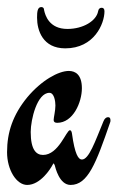

<svg xmlns="http://www.w3.org/2000/svg" viewBox="-40 -517 333 544"><path d="M272 -170C273 -172 273 -174 273 -176C273 -182 271 -185 266 -185C261 -185 256 -181 253 -173C229 -115 212 -65 192 -65C182 -65 172 -80 164 -138C163 -145 161 -148 158 -148C148 -148 126 -78 82 -78C63 -78 47 -92 47 -143C47 -178 65 -254 100 -254C114 -254 117 -229 117 -218C117 -203 112 -184 112 -177C112 -172 115 -169 122 -169C167 -169 192 -227 192 -267C192 -305 174 -316 155 -316C126 -316 78 -290 37 -241C-3 -192 -20 -143 -20 -86C-20 -35 7 7 37 7C75 7 104 -40 109 -50C110 -51 111 -54 112 -54C113 -54 114 -50 115 -49C117 -42 128 7 160 7C209 7 232 -54 272 -170ZM256 -485C256 -492 253 -495 248 -495C243 -495 239 -492 238 -485C233 -458 196 -435 151 -435C99 -435 88 -474 85 -488C85 -495 81 -497 77 -497C66 -497 65 -483 65 -467C65 -431 81 -380 145 -380C227 -380 256 -450 256 -485Z"/></svg>

Font: Engagement
Style: Regular
Weight: 400
Designer: Astigmatic (AOETI)
Foundry: Astigmatic (AOETI)
Version: Version 1.000